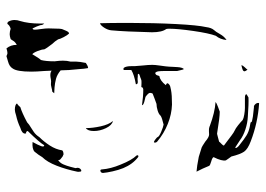

<svg xmlns="http://www.w3.org/2000/svg" viewBox="-134 -387 823 595"><g transform="rotate(-90 277.5 -89.5)"><path d="M384 -476 401 -481 406 -479Q407 -478 411 -478Q416 -478 425 -481Q436 -468 436 -449Q445 -454 448.5 -460Q452 -466 454 -468Q463 -471 469 -471Q477 -471 486 -468Q496 -471 500 -477Q503 -480 507 -476L508 -475Q513 -466 513 -456Q513 -447 510 -439Q502 -413 502 -376V-364Q497 -369 497 -376Q494 -386 487 -400Q483 -400 483 -393Q483 -388 485 -374Q487 -360 487 -351L486 -316L485 -309Q484 -307 480 -297Q476 -287 471 -287Q466 -292 460 -303.5Q454 -315 453 -321Q447 -331 439 -339Q425 -357 422 -364Q422 -371 417 -384Q412 -397 407 -401Q405 -398 399 -388Q393 -378 389 -374Q385 -359 385 -332Q387 -316 387 -306Q387 -293 384 -282V-264Q384 -255 380 -235Q377 -233 372.5 -230.5Q368 -228 364 -228Q363 -233 362 -241.5Q361 -250 361 -254L358 -287L357 -313Q344 -324 330.5 -327.5Q317 -331 304 -332Q291 -333 286 -333L291 -339Q295 -339 304 -341.5Q313 -344 318 -343Q323 -342 330 -343.5Q337 -345 342 -345Q351 -345 356 -341L355 -364Q353 -388 353 -404Q353 -449 363 -462Q369 -472 384 -476ZM43 -262Q50 -296 61.5 -325.5Q73 -355 88 -370Q95 -382 105 -394Q114 -402 135 -400Q125 -382 122 -373Q119 -364 125 -364Q132 -377 169 -415Q169 -417 167 -419Q165 -421 162 -420L161 -423Q161 -433 179 -438Q198 -447 217 -451Q229 -455 235 -455Q243 -455 248.5 -453Q254 -451 254 -448Q250 -446 247 -442.5Q244 -439 243 -438Q226 -433 196 -417Q190 -411 178 -404Q176 -403 166.5 -396.5Q157 -390 150 -379Q136 -365 124 -346.5Q112 -328 109 -308Q107 -306 103.5 -305Q100 -304 97 -304L90 -307Q88 -309 83 -312.5Q78 -316 79 -321Q70 -315 65.5 -304.5Q61 -294 58 -282.5Q55 -271 54 -267L55 -261V-260Q55 -256 52 -252.5Q49 -249 46 -249Q43 -249 43 -254Q42 -259 43 -262ZM169 -210Q169 -191 178 -172.5Q187 -154 200 -151Q189 -164 183.5 -189Q178 -214 178 -235Q169 -229 169 -210ZM54 -119Q66 -90 88 -73Q91 -71 93 -73Q95 -75 93 -78Q79 -92 65 -127Q52 -158 50 -185Q50 -190 46 -190Q44 -190 41.5 -188Q39 -186 39 -182Q40 -170 44 -152Q48 -134 54 -119ZM482 162Q489 154 491 138Q497 112 500.5 44Q504 -24 504 -102Q504 -163 503 -191Q497 -190 489.5 -178.5Q482 -167 481 -156Q477 -113 475 -30Q475 1 485 14Q486 16 486 24Q486 50 479 98.5Q472 147 464 168Q453 181 451 201Q462 194 469.5 180.5Q477 167 482 162ZM136 -14Q161 7 191 19Q221 31 251 32Q281 32 296 29L305 27Q311 26 315.5 21Q320 16 311 13Q325 -5 339 -7Q340 -8 341.5 -13.5Q343 -19 349 -20Q353 -17 354 -10Q355 -3 355 11Q355 25 355 31V48Q356 51 357.5 58.5Q359 66 361 69Q366 64 367 49.5Q368 35 368 32Q368 25 369.5 11.5Q371 -2 372 -7Q374 -21 374 -29Q374 -41 372 -59L370 -84V-94Q370 -110 365 -117L361 -119Q360 -119 359.5 -118Q359 -117 358 -117V-94Q343 -85 314 -80V-79Q314 -74 321 -74Q324 -74 327.5 -74.5Q331 -75 338 -74Q338 -74 342.5 -74Q347 -74 346 -71Q345 -69 339.5 -67.5Q334 -66 330 -64Q326 -62 317.5 -62.5Q309 -63 305 -63Q305 -58 298 -57Q276 -57 249 -61Q249 -57 259 -54L275 -50Q282 -45 285.5 -40.5Q289 -36 285 -28Q281 -26 269.5 -22Q258 -18 253 -16Q244 -16 232.5 -12.5Q221 -9 216 -3Q210 1 189 6Q182 5 166.5 -1.5Q151 -8 150 -13Q149 -15 143 -19.5Q137 -24 135 -24Q133 -24 133 -20.5Q133 -17 136 -14ZM184 149 182 148Q176 146 168.5 146.5Q161 147 158 147Q150 147 136 135Q121 125 118 124Q115 123 89 115Q59 109 43 108Q53 127 61 147Q62 150 74.5 153.5Q87 157 88 161Q75 187 78 199Q79 201 83.5 207Q88 213 90 216Q97 244 105 255.5Q113 267 137 276Q194 298 255 302Q256 301 256 299Q256 294 251.5 289.5Q247 285 243 286Q237 285 225 284Q213 283 205 281Q198 280 197 278.5Q196 277 196 276Q194 275 182 273Q167 270 155.5 263Q144 256 124 240Q120 237 117.5 233Q115 229 118 228Q122 231 129.5 235.5Q137 240 141 243Q154 253 174 259.5Q194 266 213 267Q255 270 273 269Q274 268 278 266Q282 264 283 263Q283 258 272 258H241Q232 258 220 256Q208 254 203 251Q197 245 187 237Q177 229 170 226Q165 224 154.5 216Q144 208 140 205L124 193Q124 190 129.5 185Q135 180 136 178Q141 177 151 174Q161 171 163 172Q211 180 229 180Q232 179 244 174.5Q256 170 259 167Q227 165 184 149ZM373 247Q364 249 359 251Q354 253 354 257Q354 259 359 266Q361 263 366.5 257.5Q372 252 373 247Z"/></g></svg>

Font: BM Euljiro oraeorae
Style: Regular
Weight: 400
Designer: Bongjin Kim; Bomjun Kim; Myungsoo Han; Hyesun Chae; Mikyoung Jeong; Wujin Sim; Minjae Kang; Suwha Jang;
Foundry: Sandoll Inc.
Version: Version 1.000;hotconv 1.0.109;makeexe 2.5.65596